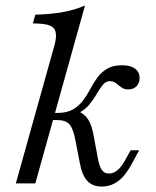

<svg xmlns="http://www.w3.org/2000/svg" viewBox="-20 -661 561 692"><path d="M37.1 0 175.8 -496Q184.7 -527.4 180.6 -545.2Q176.6 -562.9 157.3 -569.8Q137.9 -576.6 98.4 -576.6L107.3 -608.1Q164.5 -609.7 208.1 -617.7Q251.6 -625.8 286.3 -641.1L107.3 0ZM346.8 11.3Q313.7 11.3 294.8 -8.9Q275.8 -29 267.7 -73.4L252.4 -152.4Q244.4 -196.8 230.6 -212.5Q216.9 -228.2 187.1 -228.2H152.4L159.7 -254H187.1Q221 -254 242.7 -266.5Q264.5 -279 279 -298.4Q293.5 -317.7 305.2 -339.9Q316.9 -362.1 331 -381.5Q345.2 -400.8 366.1 -413.3Q387.1 -425.8 419.4 -425.8Q450 -425.8 466.5 -413.7Q483.1 -401.6 483.1 -379.8Q483.1 -362.1 472.2 -350.4Q461.3 -338.7 441.9 -338.7Q430.6 -338.7 422.6 -343.1Q414.5 -347.6 407.7 -353.6Q400.8 -359.7 393.5 -364.1Q386.3 -368.5 376.6 -368.5Q361.3 -368.5 350.8 -355.6Q340.3 -342.7 329.4 -323.8Q318.5 -304.8 302.8 -285.1Q287.1 -265.3 260.5 -252.4L261.3 -260.5Q285.5 -250 298.4 -229.4Q311.3 -208.9 318.5 -166.9L333.1 -87.9Q338.7 -59.7 347.6 -47.6Q356.5 -35.5 372.6 -35.5Q389.5 -35.5 404.4 -48.4Q419.4 -61.3 434.7 -90.3L450.8 -119.4H481.5L454 -68.5Q441.1 -45.2 425.8 -27Q410.5 -8.9 390.7 1.2Q371 11.3 346.8 11.3Z"/></svg>

Font: Playfair 5pt SemiExpanded Light 12pt
Style: Italic
Weight: 300
Italic angle: -15.6°
Version: Version 2.000;gftools[0.9.28]